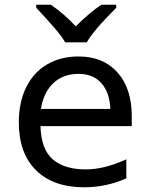

<svg xmlns="http://www.w3.org/2000/svg" viewBox="-20 -786 640 816"><path d="M60 -266Q60 -352 91.5 -415.5Q123 -479 180.5 -512.5Q238 -546 314 -546Q419 -546 479.5 -478Q540 -410 540 -292V-250H152Q155 -151 204.5 -108.5Q254 -66 344 -66Q423 -66 517 -109V-28Q431 10 338 10Q207 10 133.5 -62Q60 -134 60 -266ZM449 -323Q446 -393 411 -432.5Q376 -472 314 -472Q248 -472 206.5 -432.5Q165 -393 154 -323ZM134 -753V-766H196Q253 -727 302 -674Q361 -733 411 -766H474V-753Q374 -653 349 -606H257Q240 -635 208.5 -671Q177 -707 134 -753Z"/></svg>

Font: Noto Sans Mono UI
Style: Regular
Weight: 400
Monospace: yes
Designer: Monotype Design team
Foundry: Monotype Imaging Inc.
Version: Version 1.000